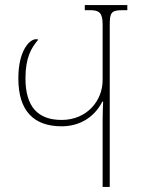

<svg xmlns="http://www.w3.org/2000/svg" viewBox="-20 -734 561 754"><path d="M313 -714V-694H334C369 -694 383 -684 383 -639V-419C383 -339 322 -263 222 -263C127 -263 80 -317 80 -426C80 -507 102 -545 130 -578C128 -580 125 -580 121 -580C97 -580 52 -537 52 -426C52 -297 114 -238 222 -238C288 -238 348 -269 382 -335H385C384 -311 383 -286 383 -261V0H411V-639C411 -684 418 -694 460 -694H480V-714Z"/></svg>

Font: Noto Serif Georgian Condensed Thin
Style: Regular
Weight: 100
Width: 3
Designer: Monotype Design Team, Akaki Razmadze
Foundry: Google LLC
Version: Version 2.003